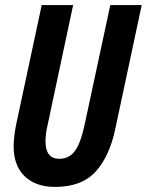

<svg xmlns="http://www.w3.org/2000/svg" viewBox="-20 -734 584 764"><path d="M199.2 9.8Q122.1 9.8 78.1 -32.7Q34.2 -75.2 34.2 -151.9Q34.2 -169.9 36.9 -192.1Q39.6 -214.4 43.9 -236.8L146 -713.9H271L168.9 -233.9Q164.6 -216.8 162.8 -200.7Q161.1 -184.6 161.1 -171.9Q161.1 -102.1 215.8 -102.1Q255.9 -102.1 278.8 -134.3Q301.8 -166.5 316.9 -238.8L418.9 -713.9H543.9L439 -222.2Q416 -111.8 360.4 -51Q304.7 9.8 199.2 9.8Z"/></svg>

Font: Open Sans Condensed
Style: Bold Italic
Weight: 700
Width: 3
Italic angle: -12°
Designer: Monotype Design Team
Foundry: Monotype Imaging Inc.
Version: Version 3.003; ttfautohint (v1.8.4)